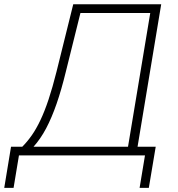

<svg xmlns="http://www.w3.org/2000/svg" viewBox="-38 -748 859 924"><path d="M-17.6 156.2 15.1 -42H69.3Q92.8 -65.4 114.5 -96.2Q136.2 -127 156.5 -169.7Q176.8 -212.4 195.8 -269.5Q214.8 -326.7 233.9 -402.8L314.5 -727.5H737.8L624 -42H711.4L678.2 156.2H633.8L659.7 0H53.2L27.3 156.2ZM123.5 -42H578.1L685.1 -685.5H349.1L278.8 -402.8Q257.8 -316.4 234.4 -248.8Q210.9 -181.2 184.1 -130.4Q157.2 -79.6 123.5 -42Z"/></svg>

Font: Inter 17pt ExtraLight
Style: Italic
Weight: 250
Italic angle: -9.3988°
Version: Version 4.001;git-66647c0bb